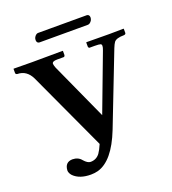

<svg xmlns="http://www.w3.org/2000/svg" viewBox="-144 -888 910 1018"><g transform="rotate(-20 311.0 -379.0)"><path d="M215.8 -42Q248.5 -42 268.1 -67.9Q280.3 -85 293 -115.2L87.9 -559.1Q62 -612.3 9.8 -612.8Q1 -614.3 0 -621.1V-645L1 -646Q2 -646 105 -645L276.9 -646L278.8 -645V-621.1Q277.3 -614.3 272 -612.8H233.9Q205.6 -612.8 205.6 -598.6Q206.1 -590.3 211.9 -575.2L357.9 -253.9L479 -575.2Q490.7 -605 479 -609.9Q470.2 -612.8 445.8 -612.8H416Q411.1 -614.7 410.2 -621.1V-645L412.1 -646Q413.1 -646 540 -645L620.1 -646L622.1 -645V-621.1Q621.1 -613.8 610.8 -612.8Q568.4 -612.8 555.2 -596.2Q547.9 -585.9 540 -565.9L382.8 -161.1Q322.3 -7.3 234.4 17.1Q214.8 22 194.8 22Q130.9 22 97.7 -11.2Q84.5 -25.9 84 -40Q85.9 -86.9 128.9 -87.9Q161.6 -87.4 179.2 -64.9Q199.2 -42 215.8 -42ZM451.2 -730H176.8Q162.6 -731.4 162.1 -748Q162.1 -765.6 177.7 -776.9Q183.1 -779.8 187 -779.8H462.9Q476.1 -778.3 477.1 -763.2Q477.1 -744.1 460.4 -732.9Q455.6 -730.5 451.2 -730Z"/></g></svg>

Font: Linux Libertine O
Style: Semibold
Weight: 700
Designer: Philipp H. Poll
Foundry: Philipp H. Poll
Version: Version 5.0.0